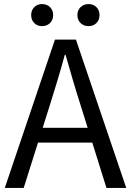

<svg xmlns="http://www.w3.org/2000/svg" viewBox="-20 -929 648 949"><path d="M3.6 0 251.7 -733.4H355.3L604 0H506.2L377.9 -410.4Q358 -472.5 340.1 -533.4Q322.3 -594.3 304.2 -658H300.2Q282.9 -593.9 264.6 -533.2Q246.2 -472.5 226.7 -410.4L97.1 0ZM133.1 -224.1V-297.4H471.2V-224.1ZM187.4 -799.8Q164.8 -799.8 149.5 -815Q134.1 -830.1 134.1 -854.6Q134.1 -878.6 149.5 -893.7Q164.8 -908.9 187.4 -908.9Q211.6 -908.9 227.2 -893.7Q242.7 -878.6 242.7 -854.6Q242.7 -830.1 227.2 -815Q211.6 -799.8 187.4 -799.8ZM417.6 -799.8Q394 -799.8 378.3 -815Q362.6 -830.1 362.6 -854.6Q362.6 -878.6 378.3 -893.7Q394 -908.9 417.6 -908.9Q441.2 -908.9 456.5 -893.7Q471.9 -878.6 471.9 -854.6Q471.9 -830.1 456.5 -815Q441.2 -799.8 417.6 -799.8Z"/></svg>

Font: Noto Sans SC Thin
Style: Regular
Weight: 100
Designer: Ryoko NISHIZUKA 西塚涼子 (kana, bopomofo & ideographs); Paul D. Hunt (Latin, Greek & Cyrillic); Sandoll Communications 산돌커뮤니
Foundry: Adobe
Version: Version 2.004-H2;hotconv 1.0.118;makeotfexe 2.5.65603